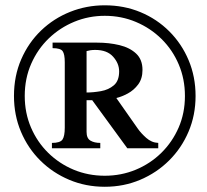

<svg xmlns="http://www.w3.org/2000/svg" viewBox="-20 -695 790 731"><path d="M724.6 -329.6Q724.6 -256.8 698 -194.1Q671.4 -131.3 624 -84.2Q576.7 -37.1 513.9 -10.5Q451.2 16.1 378.9 16.1Q306.6 16.1 243.9 -10.3Q181.2 -36.6 133.8 -83.5Q86.4 -130.4 59.8 -193.4Q33.2 -256.3 33.2 -329.6Q33.2 -405.8 60.8 -469.2Q88.4 -532.7 136.5 -578.9Q184.6 -625 247.1 -649.9Q309.6 -674.8 378.9 -674.8Q452.1 -674.8 514.9 -648.7Q577.6 -622.6 624.8 -575.4Q671.9 -528.3 698.2 -465.6Q724.6 -402.8 724.6 -329.6ZM684.1 -329.6Q684.1 -394 660.6 -449.5Q637.2 -504.9 595.2 -546.4Q553.2 -587.9 497.8 -611.3Q442.4 -634.8 378.9 -634.8Q317.9 -634.8 263.2 -612.3Q208.5 -589.8 166 -549.1Q123.5 -508.3 98.9 -452.4Q74.2 -396.5 74.2 -329.6Q74.2 -265.1 97.9 -209.7Q121.6 -154.3 163.6 -113Q205.6 -71.8 260.7 -48.8Q315.9 -25.9 378.9 -25.9Q441.4 -25.9 496.8 -48.8Q552.2 -71.8 594.2 -113Q636.2 -154.3 660.2 -209.5Q684.1 -264.6 684.1 -329.6ZM464.8 -130.4 331.1 -313.5H309.6V-192.9Q309.6 -168.5 324.2 -159.7Q338.9 -150.9 361.8 -150.9V-130.4H177.7V-150.9Q209 -150.9 217.8 -163.6Q226.6 -176.3 226.6 -209V-458Q226.6 -488.8 218.5 -500.2Q210.4 -511.7 180.2 -511.7V-532.7H349.6Q395.5 -532.7 434.8 -523.2Q474.1 -513.7 498.3 -491Q522.5 -468.3 522.5 -428.7Q522.5 -395.5 506.1 -373.5Q489.7 -351.6 466.6 -339.1Q443.4 -326.7 422.9 -321.8L504.4 -205.6Q516.1 -188.5 536.6 -170.2Q557.1 -151.9 582.5 -150.9V-130.4ZM433.6 -423.3Q433.6 -453.6 410.6 -479.2Q387.7 -504.9 342.8 -504.9Q332.5 -504.9 324.5 -503.7Q316.4 -502.4 309.6 -500.5V-342.8Q335 -342.8 364 -347.9Q393.1 -353 413.3 -370.1Q433.6 -387.2 433.6 -423.3Z"/></svg>

Font: Awami Nastaliq
Style: Bold
Weight: 700
Designer: Peter Martin, SIL International
Foundry: SIL International
Version: Version 3.100